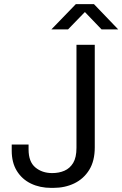

<svg xmlns="http://www.w3.org/2000/svg" viewBox="-20 -904 595 934"><path d="M229 10Q174 10 130.5 -11Q87 -32 62 -72.5Q37 -113 37 -171V-201H119V-177Q119 -117 152 -89.5Q185 -62 234 -62Q267 -62 293.5 -73.5Q320 -85 336 -111.5Q352 -138 352 -185V-686H441V-187Q441 -121 414 -77.5Q387 -34 341.5 -12Q296 10 239 10ZM230 -761 349 -884H437L555 -761H474L379 -860H407L311 -761Z"/></svg>

Font: Chivo Medium Light
Style: Regular
Weight: 300
Version: Version 2.002